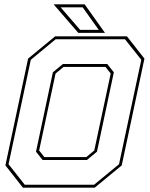

<svg xmlns="http://www.w3.org/2000/svg" viewBox="-20 -868 693 888"><path d="M86 0 5 -103 110 -597 235 -700H567L648 -597L543 -103L418 0ZM185 -141.5H379L416 -172L492 -528L468 -558.5H274L237 -528L161 -172ZM94.5 -13.5H415L530.5 -108.5L633.5 -591.5L558 -686.5H237.5L122.5 -591.5L19.5 -108.5ZM177 -128 146.5 -166.5 224.5 -533.5 271 -572H476L506.5 -533.5L428.5 -166.5L382 -128ZM465.5 -716H342L228 -848H371.5ZM436.5 -730 362.5 -834H260.5L350.5 -730Z"/></svg>

Font: Tourney Thin Thin
Style: Italic
Weight: 250
Italic angle: -12°
Version: Version 1.015